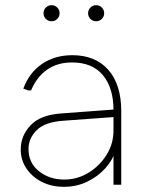

<svg xmlns="http://www.w3.org/2000/svg" viewBox="-20 -713 573 741"><path d="M227 8Q178 8 140.5 -11.5Q103 -31 81.5 -63.5Q60 -96 60 -136Q60 -189 97.5 -229Q135 -269 214 -275L429 -291V-262L224 -247Q153 -242 121.5 -210.5Q90 -179 90 -138Q90 -84 130.5 -52Q171 -20 228 -20Q278 -20 321 -46Q364 -72 391 -115Q418 -158 418 -209V-288Q418 -374 377 -423Q336 -472 258 -472Q201 -472 161 -443.5Q121 -415 100 -364H89L70 -371Q93 -433 142.5 -466.5Q192 -500 259 -500Q348 -500 398 -443.5Q448 -387 448 -283V0H418V-144L427 -134Q415 -95 386 -63Q357 -31 316 -11.5Q275 8 227 8ZM351 -631Q338 -631 329 -640Q320 -649 320 -662Q320 -675 329 -684Q338 -693 351 -693Q364 -693 373 -684Q382 -675 382 -662Q382 -649 373 -640Q364 -631 351 -631ZM179 -631Q166 -631 157 -640Q148 -649 148 -662Q148 -675 157 -684Q166 -693 179 -693Q192 -693 201 -684Q210 -675 210 -662Q210 -649 201 -640Q192 -631 179 -631Z"/></svg>

Font: Fustat ExtraLight
Style: Regular
Weight: 250
Designer: Mohamed Gaber, Khaled Hosny, Laura Garcia Mut
Foundry: Kief Type Foundry, Alif Type Foundry, Hard Type Foundry
Version: Version 1.007